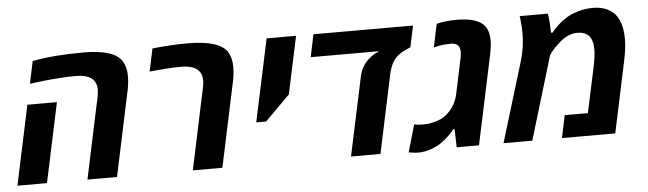

<svg xmlns="http://www.w3.org/2000/svg" viewBox="-44 -799 3264 967"><g transform="rotate(-5 1588.0 -315.5)"><path d="M592.8 -579.1Q612.8 -546.9 612.8 -503.2Q612.8 -459.5 601.1 -411.6L513.7 0H364.3L451.7 -412.1Q455.6 -430.7 455.6 -446.3Q455.6 -524.9 351.6 -524.9Q307.6 -524.9 249 -520.3Q190.4 -515.6 154.3 -510.7L117.7 -505.9L141.6 -618.7Q246.6 -639.6 400.1 -639.6Q553.7 -639.6 592.8 -579.1ZM159.7 0H10.3L95.7 -401.9H245.1Z M748 -629.4Q841.3 -639.6 925 -639.6Q1008.8 -639.6 1057.6 -624Q1106.4 -608.4 1125.5 -579.1Q1145.5 -546.9 1145.5 -503.2Q1145.5 -459.5 1133.8 -411.6L1046.4 0H897L984.4 -412.1Q988.3 -430.7 988.3 -446.3Q988.3 -524.9 884.3 -524.9Q822.3 -524.9 723.6 -514.6Z M1412.1 -338.9 1286.1 -212.9H1236.3L1325.2 -629.9H1474.1Z M2065.4 -629.9 2042.5 -522Q2021 -514.2 1994.6 -499Q1966.3 -481 1951.7 -456.1Q1937 -431.2 1928.7 -391.1L1845.7 0H1696.8L1780.8 -394.5Q1786.1 -421.4 1798.6 -443.4Q1811 -465.3 1824.7 -477.5Q1853 -503.4 1871.1 -509.8L1879.4 -512.7L1880.4 -516.1H1538.1L1562 -629.9Z M2276.9 -515.1Q2266.1 -522 2247.1 -522Q2206.1 -522 2171.9 -513.7L2160.2 -510.7L2185.1 -628.4Q2230.5 -639.6 2284.7 -639.6Q2338.9 -639.6 2371.6 -629.4Q2404.3 -619.1 2420.9 -602.5Q2448.2 -575.7 2448.2 -519.5Q2448.2 -491.2 2438 -443.4L2343.8 0H2231L2228.5 -91.8H2221.2Q2218.3 -87.9 2212.9 -80.8Q2207.5 -73.7 2189 -56.4Q2170.4 -39.1 2150.4 -25.6Q2130.4 -12.2 2099.1 -1.2Q2067.9 9.8 2036.1 9.8Q2016.6 9.8 1987.8 4.4L2027.8 -133.8Q2028.8 -132.8 2039.6 -131.1Q2050.3 -129.4 2061.8 -129.4Q2073.2 -129.4 2092.5 -130.1Q2111.8 -130.9 2141.1 -139.6Q2182.1 -151.9 2211.9 -186Q2241.7 -220.2 2251.5 -265.6L2289.1 -443.4Q2301.3 -499.5 2276.9 -515.1Z M2611.3 -542Q2611.3 -558.1 2610.4 -571.8Q2609.4 -585.4 2608.6 -595.2Q2607.9 -605 2607.2 -611.1Q2606.4 -617.2 2605.7 -621.6Q2605 -626 2604.5 -630.4H2747.1Q2750.5 -611.3 2752.4 -585.9L2754.4 -533.7H2763.7Q2772.9 -547.9 2794.9 -568.4Q2816.9 -588.9 2839.4 -602.8Q2861.8 -616.7 2898.2 -628.2Q2934.6 -639.6 2976.8 -639.6Q3019 -639.6 3050.3 -623.5Q3081.5 -607.4 3097.2 -581.1Q3122.6 -539.6 3122.6 -468.8Q3122.6 -421.9 3108.4 -356.4L3032.7 0H2763.2L2787.1 -113.8H2904.3L2952.6 -339.4Q2964.8 -395.5 2964.8 -432.6Q2964.8 -454.6 2959.2 -472.7Q2953.6 -490.7 2944.8 -500Q2923.8 -521.5 2885.3 -521.5Q2862.8 -521.5 2839.4 -511Q2815.9 -500.5 2798.8 -485.4Q2763.2 -454.1 2746.6 -430.7L2739.7 -419.9L2613.3 0H2467.8L2589.4 -399.9Q2611.3 -471.7 2611.3 -542Z"/></g></svg>

Font: Open Sans Hebrew
Style: Bold Italic
Weight: 700
Italic angle: -12°
Foundry: Ascender Corporation, Yanek Iontef
Version: Version 2.001;PS 002.001;hotconv 1.0.70;makeotf.lib2.5.58329